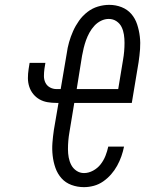

<svg xmlns="http://www.w3.org/2000/svg" viewBox="-20 -763 640 791"><path d="M326 8Q299 8 274.5 -1Q250 -10 233.5 -28.5Q217 -47 208.5 -71Q200 -95 197 -121.5Q194 -148 196 -174.5Q198 -201 202 -228L221 -339H213Q194 -339 176 -342Q158 -345 143 -353.5Q128 -362 117 -375.5Q106 -389 100.5 -406Q95 -423 95 -441.5Q95 -460 98 -479L102 -504H167L163 -479Q161 -464 161 -449.5Q161 -435 167 -422.5Q173 -410 185.5 -403Q198 -396 213 -396H230L255 -543Q258 -566 264.5 -589Q271 -612 281 -634.5Q291 -657 305.5 -677.5Q320 -698 340 -713.5Q360 -729 383.5 -736Q407 -743 430 -743Q457 -743 481 -733.5Q505 -724 521 -705.5Q537 -687 545 -662.5Q553 -638 556 -612.5Q559 -587 557 -560.5Q555 -534 551 -507L523 -339H286L266 -218Q263 -201 261.5 -183.5Q260 -166 260 -148.5Q260 -131 263 -114.5Q266 -98 273.5 -83.5Q281 -69 295 -59.5Q309 -50 326 -50Q345 -50 363.5 -60Q382 -70 394.5 -86Q407 -102 414.5 -121Q422 -140 426 -159H491Q487 -139 480 -119Q473 -99 462.5 -80Q452 -61 437.5 -44.5Q423 -28 405 -15.5Q387 -3 366.5 2.5Q346 8 326 8ZM296 -396H467L487 -517Q490 -534 491.5 -551.5Q493 -569 493 -586.5Q493 -604 490.5 -620.5Q488 -637 481 -651.5Q474 -666 460 -675.5Q446 -685 428 -685Q412 -685 396.5 -677.5Q381 -670 369 -657Q357 -644 348.5 -628.5Q340 -613 334.5 -597.5Q329 -582 325 -566Q321 -550 318 -533Z"/></svg>

Font: Iosevka Slab LtExObl
Style: Regular
Weight: 300
Width: 7
Italic angle: -9°
Monospace: yes
Designer: Belleve Invis
Foundry: Belleve Invis
Version: Version 11.1.0; ttfautohint (v1.8.3)